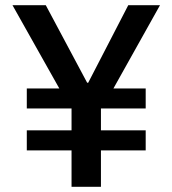

<svg xmlns="http://www.w3.org/2000/svg" viewBox="-20 -718 662 738"><path d="M540 -140V-217H368V-301H540V-378H416L595 -698H473L319 -400H315L156 -698H28L208 -378H83V-301H255V-217H83V-140H255V0H368V-140Z"/></svg>

Font: IBMKR Medm
Style: Regular
Weight: 500
Designer: Mike Abbink; Paul van der Laan; Pieter van Rosmalen; Wujin Sim; Chorong Kim; Dohee Lee;
Foundry: Sandoll Inc.
Version: Version 1.002